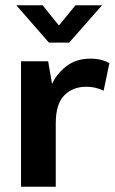

<svg xmlns="http://www.w3.org/2000/svg" viewBox="-20 -710 436 730"><path d="M60 -477H163L178 -391Q195 -429 232 -458Q269 -487 325 -487Q348 -487 366 -482Q384 -477 396 -470L374 -365Q363 -371 346 -375.5Q329 -380 306 -380Q257 -380 224.5 -347.5Q192 -315 192 -241V0H60ZM204 -613 267 -690H368L243 -548H166L42 -690H142Z"/></svg>

Font: Mukta Vaani
Style: Bold
Weight: 700
Designer: Noopur Datye, Girish Dalvi, Yashodeep Gholap, Pallavi Karambelkar
Foundry: Ek Type
Version: Version 2.538;PS 1.000;hotconv 16.6.51;makeotf.lib2.5.65220;